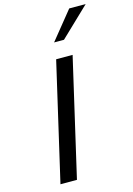

<svg xmlns="http://www.w3.org/2000/svg" viewBox="-144 -1065 790 1138"><g transform="rotate(-15 250.5 -496.5)"><path d="M181.2 0H80.1L247.1 -722.2H348.1ZM501 -993.2 321.8 -821.8H261.2L399.9 -993.2Z"/></g></svg>

Font: Perun
Style: Italic
Weight: 400
Italic angle: -12°
Foundry: Stefan Peev, Context Ltd
Version: Version 001.000